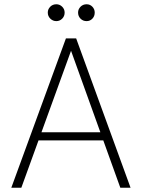

<svg xmlns="http://www.w3.org/2000/svg" viewBox="-20 -880 664 900"><path d="M33 0 289 -700H337L592 0H544L313 -642L80 0ZM142 -222 157 -260H468L483 -222ZM244 -781Q228 -781 216 -792.5Q204 -804 204 -821Q204 -837 215.5 -848.5Q227 -860 244 -860Q260 -860 271.5 -848.5Q283 -837 283 -821Q283 -804 271.5 -792.5Q260 -781 244 -781ZM386 -781Q369 -781 357.5 -792.5Q346 -804 346 -821Q346 -837 357.5 -848.5Q369 -860 386 -860Q402 -860 413 -848.5Q424 -837 424 -821Q424 -804 413 -792.5Q402 -781 386 -781Z"/></svg>

Font: DM Sans 17pt ExtraLight
Style: Regular
Weight: 250
Version: Version 4.004;gftools[0.9.30]